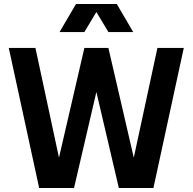

<svg xmlns="http://www.w3.org/2000/svg" viewBox="-20 -940 963 960"><path d="M175.8 0 23.9 -700.2H157.2L274.9 -151.9L401.9 -700.2H522L648.9 -151.9L767.1 -700.2H898.9L747.1 0H574.2L461.9 -480L350.1 0ZM277.8 -779.8 359.9 -919.9H564L646 -779.8H522L461.9 -879.9L401.9 -779.8Z"/></svg>

Font: Uncut Sans
Style: Bold
Weight: 700
Designer: Kasper Nordkvist
Foundry: UNCUT.wtf
Version: Version 1.304;Glyphs 3.2 (3246)